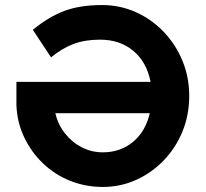

<svg xmlns="http://www.w3.org/2000/svg" viewBox="-20 -730 814 760"><path d="M387 10Q319 10 258.5 -14Q198 -38 151.5 -82Q105 -126 76.5 -185Q48 -244 45 -313V-406H576Q561 -484 508 -528.5Q455 -573 376 -573Q316 -573 271 -556Q226 -539 182 -503L110 -612Q172 -663 234 -686.5Q296 -710 384 -710Q455 -710 517.5 -682Q580 -654 627.5 -604.5Q675 -555 702 -490Q729 -425 729 -350Q729 -275 702.5 -210Q676 -145 628.5 -95.5Q581 -46 519 -18Q457 10 387 10ZM387 -127Q456 -127 506 -168Q556 -209 573 -282H199Q210 -236 238 -201Q266 -166 304.5 -146.5Q343 -127 387 -127Z"/></svg>

Font: Lexend Deca SemiBold
Style: Regular
Weight: 600
Designer: Bonnie Shaver-Troup, Thomas Jockin
Foundry: Lexend
Version: Version 1.008; ttfautohint (v1.8.4.7-5d5b)